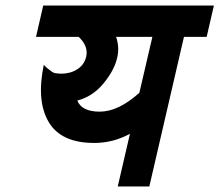

<svg xmlns="http://www.w3.org/2000/svg" viewBox="-20 -653 792 693"><path d="M201 -387Q234 -387 259 -403Q284 -419 291 -448Q300 -486 264 -520H110L136 -633H752L726 -520H644L519 20H405L449 -170Q388 -137 320 -137Q200 -137 155.5 -213Q111 -289 138 -419Q139 -418 145 -412Q151 -406 153 -405Q155 -404 161.5 -398.5Q168 -393 174 -390.5Q180 -388 188 -388Q190 -388 194 -387.5Q198 -387 201 -387ZM340 -250Q407 -250 483 -318L530 -520H399Q412 -482 403 -445Q393 -399 352 -350Q313 -304 259 -290Q275 -250 340 -250Z"/></svg>

Font: Miedinger
Style: Bold-Italic
Weight: 700
Italic angle: -13°
Version: Version 001.000